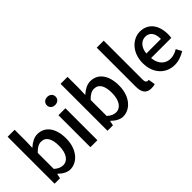

<svg xmlns="http://www.w3.org/2000/svg" viewBox="23 -1369 2042 2042"><g transform="rotate(-45 1044.0 -348.0)"><path d="M155 0 165 -51H174L175 -49C214 -9 259 12 300 12C401 12 501 -84 501 -254C501 -407 431 -503 315 -503C269 -503 222 -478 183 -443L175 -436L178 -529V-706H73V0ZM178 -118V-358L180 -360C217 -399 250 -418 286 -418C360 -418 392 -354 392 -252C392 -136 343 -73 278 -73C249 -73 215 -84 180 -116Z M736 -647C736 -683 709 -708 670 -708C631 -708 604 -683 604 -647C604 -612 631 -587 670 -587C709 -587 736 -612 736 -647ZM722 -5V-486H617V-5Z M951 0 961 -51H970L971 -49C1010 -9 1055 12 1096 12C1197 12 1297 -84 1297 -254C1297 -407 1227 -503 1111 -503C1065 -503 1018 -478 979 -443L971 -436L974 -529V-706H869V0ZM974 -118V-358L976 -360C1013 -399 1046 -418 1082 -418C1156 -418 1188 -354 1188 -252C1188 -136 1139 -73 1074 -73C1045 -73 1011 -84 976 -116Z M1520 12C1544 12 1561 9 1575 4L1562 -73C1557 -72 1552 -72 1548 -72C1532 -72 1518 -86 1518 -116V-706H1413V-123C1413 -38 1441 12 1520 12Z M1872 12C1928 12 1984 -9 2030 -38L1996 -101C1961 -80 1926 -67 1887 -67C1810 -67 1754 -121 1744 -214L1743 -219H2047C2049 -230 2051 -250 2051 -270C2051 -408 1982 -503 1857 -503C1751 -503 1642 -406 1642 -245C1642 -82 1745 12 1872 12ZM1743 -295C1753 -379 1803 -424 1860 -424C1926 -424 1961 -373 1961 -294V-289H1742Z"/></g></svg>

Font: Falling Sky
Style: Light
Weight: 400
Designer: Paul D. Hunt
Foundry: Adobe Systems Incorporated
Version: Version 1.02